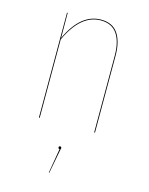

<svg xmlns="http://www.w3.org/2000/svg" viewBox="-116 -600 707 914"><g transform="rotate(15 237.5 -143.0)"><path d="M267.6 -527.3Q324.2 -527.3 351.1 -487.8Q377.9 -448.2 377.9 -377.9V0H374V-377.9Q374 -446.8 347.9 -485.1Q321.8 -523.4 267.1 -523.4Q168.5 -523.4 105.5 -386.2V0H101.6V-517.1H105L105.5 -393.6Q167.5 -527.3 267.6 -527.3ZM235.4 106Q241.7 106 241.7 112.8Q241.7 114.7 237.8 131.8L217.3 240.7H214.8L235.4 119.6Q228.5 118.7 228.5 112.8Q228.5 106 235.4 106Z"/></g></svg>

Font: Fira Sans Compressed Four
Style: Regular
Weight: 100
Width: 1
Designer: Carrois Corporate & Edenspiekermann AG
Foundry: Carrois Corporate GbR & Edenspiekermann AG
Version: Version 4.203;PS 004.203;hotconv 1.0.88;makeotf.lib2.5.64775